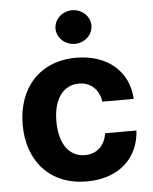

<svg xmlns="http://www.w3.org/2000/svg" viewBox="-54 -815 696 871"><g transform="rotate(-5 293.5 -379.5)"><path d="M306.8 10.7C452.1 10.7 543.3 -74.6 550.4 -199.9H407.7C398.8 -141.7 360.4 -109 308.6 -109C237.9 -109 192.1 -168.3 192.1 -272.7C192.1 -375.7 238.3 -434.7 308.6 -434.7C364 -434.7 399.5 -398.1 407.7 -343.8H550.4C544 -469.8 448.5 -552.6 306.1 -552.6C140.6 -552.6 38.4 -437.9 38.4 -270.6C38.4 -104.8 138.8 10.7 306.8 10.7ZM224.8 -692.5C224.8 -650.2 261.7 -615.8 306.5 -615.8C351.6 -615.8 388.5 -650.2 388.5 -692.5C388.5 -734.4 351.6 -768.8 306.5 -768.8C261.7 -768.8 224.8 -734.4 224.8 -692.5Z"/></g></svg>

Font: Inter-Hewn
Style: Bold
Weight: 700
Designer: Rasmus Andersson
Foundry: rsms
Version: Version 3.012;git-f93a4a705